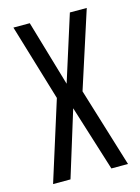

<svg xmlns="http://www.w3.org/2000/svg" viewBox="-96 -647 511 703"><g transform="rotate(-15 160.0 -295.5)"><path d="M17 0 112 -301 25 -591H87L160 -342L239 -591H303L209 -300L301 0H238L160 -249L83 0Z"/></g></svg>

Font: Alumni Sans Thin
Style: Regular
Weight: 400
Version: Version 1.018